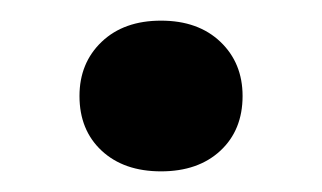

<svg xmlns="http://www.w3.org/2000/svg" viewBox="-20 -158 312 186"><path d="M136 8Q100 8 78.5 -12Q57 -32 57 -65Q57 -97 78.5 -117.5Q100 -138 136 -138Q172 -138 193.5 -117.5Q215 -97 215 -65Q215 -32 193.5 -12Q172 8 136 8Z"/></svg>

Font: Roboto Serif 36pt Medium
Style: Regular
Weight: 500
Designer: Greg Gazdowicz
Foundry: Commercial Type
Version: Version 1.008